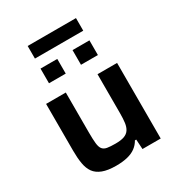

<svg xmlns="http://www.w3.org/2000/svg" viewBox="-201 -986 1039 1122"><g transform="rotate(-30 318.5 -424.5)"><path d="M254 8Q198 8 163 -5.5Q128 -19 110 -44Q92 -69 85.5 -107Q79 -145 79 -194V-510H212V-240Q212 -194 215 -166.5Q218 -139 228.5 -126Q239 -113 259.5 -109.5Q280 -106 315 -106Q352 -106 374 -114Q396 -122 407.5 -139.5Q419 -157 422.5 -183.5Q426 -210 426 -247V-510H558V0H435L431 -66H422Q408 -41 385.5 -24.5Q363 -8 330.5 0Q298 8 254 8ZM154 -606V-705H267V-606ZM370 -606V-705H484V-606ZM155 -772V-857H481V-772Z"/></g></svg>

Font: Saira SemiExpanded SemiBold
Style: Regular
Weight: 600
Width: 6
Designer: Hector Gatti with collaboration of the Omnibus-Type team
Foundry: Omnibus-Type
Version: Version 1.101